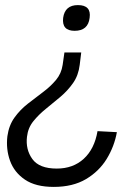

<svg xmlns="http://www.w3.org/2000/svg" viewBox="-20 -530 520 754"><path d="M363 -15 439 -11Q429 45 399 94Q369 143 317.5 173.5Q266 204 191 204Q120 204 78 175.5Q36 147 19.5 101.5Q3 56 9 5Q15 -38 37 -68.5Q59 -99 89 -122.5Q119 -146 148.5 -168Q178 -190 199.5 -215.5Q221 -241 226 -275L233 -324H299L293 -275Q288 -234 267 -204Q246 -174 217 -149.5Q188 -125 160 -102.5Q132 -80 111 -54Q90 -28 86 7Q80 57 107 94.5Q134 132 203 132Q267 132 309 93.5Q351 55 363 -15ZM332 -460Q326 -409 273 -409Q222 -409 228 -460Q235 -510 286 -510Q339 -510 332 -460Z"/></svg>

Font: Haskoy
Style: Italic
Weight: 400
Designer: Ertekin Erdin
Foundry: Ertekin Erdin
Version: Version 2.000; ttfautohint (v1.8.4.7-5d5b)